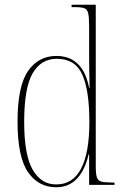

<svg xmlns="http://www.w3.org/2000/svg" viewBox="-20 -780 518 810"><path d="M217 10Q142 10 98 -54Q54 -118 54 -267Q54 -416 98 -480Q142 -544 218 -544Q330 -544 356 -409H358Q357 -449 356.5 -484Q356 -519 356 -544V-668Q356 -707 352 -724Q348 -741 335 -745.5Q322 -750 293 -750H282V-760H384V-78Q384 -47 388.5 -32.5Q393 -18 407.5 -14Q422 -10 452 -10H463V0H356V-129H354Q321 10 217 10ZM218 -2Q287 -2 322 -68.5Q357 -135 357 -265Q357 -399 327 -465.5Q297 -532 220 -532Q153 -532 117.5 -470.5Q82 -409 82 -265Q82 -125 118.5 -63Q155 -1 218 -2Z"/></svg>

Font: Noto Serif Display Condensed Thin
Style: Regular
Weight: 100
Width: 3
Designer: Monotype Design Team
Foundry: Monotype Imaging Inc.
Version: Version 2.009